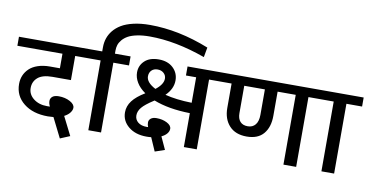

<svg xmlns="http://www.w3.org/2000/svg" viewBox="-106 -1189 3020 1556"><g transform="rotate(10 1403.5 -410.5)"><path d="M327.1 -53.6Q203.7 -53.6 127.9 -114Q52.1 -174.4 52.1 -272Q52.1 -348.3 105.2 -399.4Q132 -425.2 175.4 -439.8Q218.9 -454.5 275 -454.5H355.9V-574.3H-15.2V-648.6H591V-574.3H460.6V-375.6H308.9Q227.5 -375.6 188.8 -342.5Q150.2 -309.4 150.2 -256.6Q150.2 -203.7 194.6 -168.9Q239.1 -134 306.4 -134Q322.5 -134 330.1 -134.5Q317.5 -159.3 318.3 -181Q319 -202.7 336.2 -216.1Q353.4 -229.5 386.8 -229.5Q439.3 -229.5 479.3 -208Q519.2 -186.6 519.2 -157.7Q519.2 -138 503.3 -117Q487.4 -96.1 457 -80.4L533.9 72.3L454 105.7L373.1 -56.1Q349.3 -53.6 327.1 -53.6Z M669.9 0V-574.3H560.7V-648.6H669.9V-682.5Q669.9 -762.4 716.9 -821Q742.7 -852.9 781.3 -876.1Q820 -899.4 879.7 -913.3Q939.3 -927.2 1014.7 -927.2Q1252.3 -927.2 1503.5 -827.1L1488.9 -746.2Q1243.2 -834.7 1029.3 -834.7Q971.2 -834.7 925.7 -825.3Q880.2 -816 852.4 -800.6Q824.6 -785.1 806.4 -763.7Q788.2 -742.2 781.3 -720.7Q774.5 -699.2 774.5 -674.9V-648.6H903.4V-574.3H774.5V0Z M1142.1 -30.8Q1051.6 -30.8 994.4 -77.4Q937.3 -123.9 937.3 -195.1Q937.3 -246.2 970.2 -289.7Q1003 -333.2 1072.8 -375.1Q1025.3 -408 1001.3 -448.2Q977.2 -488.4 977.2 -530.8Q977.2 -587.5 1018.2 -625.9Q1059.2 -664.3 1133.5 -664.3Q1207.8 -664.3 1251.8 -622.9Q1295.8 -581.4 1295.8 -519.7Q1295.8 -449.9 1235.6 -391.3Q1327.1 -367.5 1456 -364.5V-574.3H1372.1V-648.6H1692.1V-574.3H1562.2V0H1456V-279.1Q1278.6 -282.6 1157.2 -330.6Q1155.2 -328.6 1151.2 -326.6Q1084.4 -283.6 1058.4 -252.3Q1032.4 -220.9 1032.4 -186.6Q1032.4 -152.2 1058.9 -130.4Q1085.4 -108.7 1131.4 -108.7Q1139 -108.7 1142.6 -109.2Q1135 -126.9 1135 -146.6Q1135 -166.3 1151.4 -179.5Q1167.8 -192.6 1198.2 -192.6Q1246.7 -192.6 1284.1 -173.4Q1321.5 -154.2 1321.5 -125.9Q1321.5 -105.7 1306.1 -86.7Q1290.7 -67.7 1261.9 -54.1L1309.4 49.5L1229.5 76.8L1181.5 -32.9Q1165.3 -30.8 1142.1 -30.8ZM1069.8 -514.7Q1069.8 -464.1 1147.1 -424.2Q1208.8 -471.7 1208.8 -519.2Q1208.8 -546 1188.8 -564.2Q1168.9 -582.4 1138 -582.4Q1107.2 -582.4 1088.5 -563.7Q1069.8 -545 1069.8 -514.7Z M2021.7 -365V-574.3H1851.9V-349.3Q1851.9 -303.8 1873.6 -279.8Q1895.3 -255.8 1935.8 -255.8Q1976.2 -255.8 1999 -283.9Q2021.7 -311.9 2021.7 -365ZM2275.5 0V-574.3H2126.4V-375.1Q2126.4 -282.1 2080.1 -227.2Q2033.9 -172.4 1941.4 -172.4Q1848.8 -172.4 1798.3 -227.5Q1747.7 -282.6 1747.7 -373.6V-574.3H1661.8V-648.6H2509.1V-574.3H2380.2V0Z M2588 0V-574.3H2478.8V-648.6H2821.5V-574.3H2692.6V0Z"/></g></svg>

Font: Khula SemiBold
Style: Regular
Weight: 600
Designer: Erin McLaughlin, Steve Matteson
Version: Version 1.002;PS 1.0;hotconv 1.0.72;makeotf.lib2.5.5900; ttf